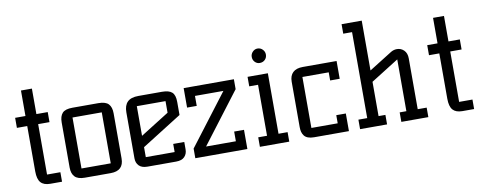

<svg xmlns="http://www.w3.org/2000/svg" viewBox="-64 -1051 3388 1351"><g transform="rotate(-10 1630.5 -375.0)"><path d="M40 -428.2V-500H113.8V-682.1H191.9V-500H272.9V-428.2H191.9V-67.9H287.1V0H203.1Q157.2 0 135.5 -24.4Q113.8 -48.8 113.8 -104V-428.2Z M356.9 -88.9V-411.1Q356.9 -455.1 377 -477.5Q397 -500 449.7 -500H634.8Q686.5 -500 707.3 -477.3Q728 -454.6 728 -411.1V-88.9Q728 0 634.8 0H449.7Q400.9 0 378.9 -22.7Q356.9 -45.4 356.9 -88.9ZM438 -67.9H647V-432.1H438Z M817.4 -73.2V-401.9Q817.4 -451.2 842.3 -476.1Q867.2 -501 920.4 -501H1089.4Q1139.2 -501 1160.9 -481.2Q1182.6 -461.4 1182.6 -412.1V-318.8L897.5 -139.2V-67.9H1103.5V-126H1182.6V-73.2Q1182.6 -41 1162.8 -20.5Q1143.1 0 1102.5 0H897.5Q856.9 0 837.2 -20.5Q817.4 -41 817.4 -73.2ZM897.5 -220.2 1102.5 -349.1V-432.1H897.5Z M1239.3 0V-68.8L1516.1 -432.1H1313V-360.8H1244.1V-500H1603V-429.2L1328.1 -67.9H1541V-137.2H1611.3V0Z M1700.7 0V-67.9H1763.7V-432.1H1700.7V-500H1845.7V-67.9H1910.6V0ZM1753.9 -632.8Q1753.9 -653.3 1768.8 -668.7Q1783.7 -684.1 1803.7 -684.1Q1825.2 -684.1 1840.1 -668.7Q1855 -653.3 1855 -632.8Q1855 -610.4 1840.1 -595.7Q1825.2 -581.1 1802.7 -581.1Q1782.7 -581.1 1768.3 -595.9Q1753.9 -610.8 1753.9 -632.8Z M2000.5 -87.9V-412.1Q2000.5 -455.1 2024.4 -478Q2048.3 -501 2095.7 -501H2336.9V-374H2268.6V-432.1H2080.6V-67.9H2268.6V-126H2336.9V0H2087.9Q2062.5 0 2044.7 -6.8Q2026.9 -13.7 2017.6 -26.4Q2008.3 -39.1 2004.4 -53.7Q2000.5 -68.4 2000.5 -87.9Z M2416.5 0V-67.9H2479.5V-682.1H2416.5V-750H2560.5V-394L2726.6 -498Q2746.6 -509.8 2768.6 -509.8Q2798.8 -509.8 2819.6 -488.8Q2840.3 -467.8 2840.3 -431.2V-67.9H2904.3V0H2711.4V-67.9H2759.3V-438L2560.5 -313V-67.9H2609.4V0Z M2984.4 -428.2V-500H3058.1V-682.1H3136.2V-500H3217.3V-428.2H3136.2V-67.9H3231.4V0H3147.5Q3101.6 0 3079.8 -24.4Q3058.1 -48.8 3058.1 -104V-428.2Z"/></g></svg>

Font: Kelly Slab
Style: Regular
Weight: 400
Designer: Denis Masharov
Foundry: Denis Masharov
Version: Version 1.001